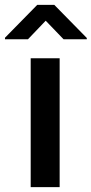

<svg xmlns="http://www.w3.org/2000/svg" viewBox="-56 -767 375 787"><path d="M166.5 -747.1H96.7L-35.6 -612.3V-606H58.6L131.3 -682.1L204.6 -606H299.8V-611.3ZM188.5 -528.3H69.8V0H188.5Z"/></svg>

Font: Roboto Medium
Style: Regular
Weight: 500
Designer: Google
Version: Version 2.137; 2017